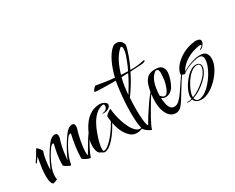

<svg xmlns="http://www.w3.org/2000/svg" viewBox="-104 -1156 1958 1602"><g transform="rotate(-30 874.5 -354.5)"><path d="M51 10Q45 10 42 6Q32 -5 28 -26.5Q24 -48 24 -74Q24 -107 28.5 -142.5Q33 -178 38.5 -207.5Q44 -237 46 -250Q39 -242 33 -232.5Q27 -223 13 -205Q12 -204 10 -204Q8 -204 6.5 -206.5Q5 -209 6 -211Q26 -240 41.5 -266Q57 -292 68 -312Q71 -318 81.5 -308Q92 -298 101.5 -284.5Q111 -271 110 -266Q103 -249 97 -220Q91 -191 87.5 -159Q84 -127 84 -100Q107 -154 135 -204Q163 -254 198 -299Q229 -338 261 -338Q286 -338 286 -309Q286 -297 282 -284Q276 -269 268.5 -239Q261 -209 255.5 -171.5Q250 -134 247 -98Q255 -115 262.5 -131.5Q270 -148 278 -162Q298 -200 320 -235.5Q342 -271 364 -299Q395 -338 427 -338Q452 -338 452 -309Q452 -297 448 -284Q443 -271 436.5 -245.5Q430 -220 424 -189.5Q418 -159 414.5 -130Q411 -101 411 -79Q411 -57 415 -49Q436 -84 468.5 -139.5Q501 -195 549 -254Q554 -260 557 -258Q560 -256 556 -251Q544 -234 533 -218.5Q522 -203 511 -186Q449 -87 426 -19Q423 -16 405.5 -22Q388 -28 372 -38Q356 -48 354 -54Q355 -114 363.5 -171Q372 -228 382 -270Q385 -280 377 -280Q372 -280 363.5 -274.5Q355 -269 346 -256Q331 -236 312.5 -203.5Q294 -171 278.5 -134Q263 -97 257 -63Q254 -40 243 -48Q228 -54 210 -64.5Q192 -75 190 -82Q191 -142 198.5 -185Q206 -228 216 -270Q219 -280 211 -280Q206 -280 197.5 -274.5Q189 -269 180 -256Q163 -233 141.5 -194.5Q120 -156 104.5 -113.5Q89 -71 89 -35Q89 -12 92 -4Q83 -1 71 4.5Q59 10 51 10Z M550 -1Q546 -1 537.5 -5.5Q529 -10 521 -16Q505 -20 496.5 -37.5Q488 -55 486 -79Q484 -103 487 -127Q490 -151 497 -167Q508 -197 524.5 -231Q541 -265 566 -296Q591 -327 626 -347.5Q661 -368 709 -370Q734 -370 754.5 -358.5Q775 -347 775 -332Q775 -319 762.5 -306.5Q750 -294 727 -289Q723 -288 718.5 -287.5Q714 -287 709 -287Q695 -287 695 -290Q695 -293 701 -293Q718 -293 732 -305Q746 -317 746 -335Q746 -353 733 -352Q693 -346 662.5 -317.5Q632 -289 610.5 -250Q589 -211 575 -171Q561 -131 553 -101Q548 -81 544.5 -61Q541 -41 542.5 -27.5Q544 -14 552 -14Q569 -14 592.5 -32Q616 -50 640.5 -78.5Q665 -107 687 -139.5Q709 -172 723 -200Q721 -212 720 -224Q719 -236 718 -248Q718 -252 726.5 -260.5Q735 -269 746 -277Q757 -285 765 -289Q773 -293 772 -288Q773 -263 780 -228.5Q787 -194 799 -157.5Q811 -121 827.5 -90Q844 -59 864 -41Q884 -23 903 -23Q908 -23 912.5 -24.5Q917 -26 921 -27Q925 -29 929 -29Q931 -29 931 -27Q931 -21 923 -19Q892 -5 863 -5Q829 -5 804 -27Q769 -59 751.5 -99Q734 -139 726 -183Q711 -153 690 -121Q669 -89 645 -61.5Q621 -34 596.5 -17.5Q572 -1 550 -1Z M985 33Q982 36 966 27Q950 18 935 5.5Q920 -7 918 -14Q909 -43 905.5 -85Q902 -127 902 -176Q902 -227 905.5 -281Q909 -335 915 -384.5Q921 -434 928 -472Q881 -472 838.5 -472.5Q796 -473 766.5 -474.5Q737 -476 729 -478Q725 -480 731 -491Q737 -502 747 -512.5Q757 -523 766 -521Q792 -516 836 -509Q880 -502 934 -497Q952 -572 982 -634.5Q1012 -697 1051 -730Q1067 -743 1089 -743Q1106 -743 1122 -733.5Q1138 -724 1145 -704Q1150 -702 1150 -691Q1150 -675 1140 -645.5Q1130 -616 1124 -596Q1116 -573 1104.5 -545.5Q1093 -518 1078 -488Q1110 -488 1143 -491Q1176 -494 1208 -502Q1210 -502 1210.5 -502.5Q1211 -503 1212 -503Q1220 -503 1220 -497Q1220 -493 1213 -490Q1198 -482 1173 -481.5Q1148 -481 1125 -479L1072 -476Q1049 -429 1019.5 -380.5Q990 -332 959 -290Q957 -265 956 -237Q955 -209 955 -180Q955 -122 960 -74Q965 -26 975 -14Q988 -38 1014.5 -80Q1041 -122 1073.5 -169Q1106 -216 1138 -254Q1143 -260 1146 -258Q1149 -256 1145 -251Q1134 -237 1123 -219.5Q1112 -202 1100 -183Q1060 -117 1028 -59.5Q996 -2 985 33ZM1056 -489Q1073 -523 1085.5 -554.5Q1098 -586 1108 -615Q1118 -648 1118 -669Q1118 -694 1106 -694Q1101 -694 1096 -689Q1057 -653 1031.5 -601Q1006 -549 990 -492Q1002 -491 1014 -490.5Q1026 -490 1039 -490Q1043 -489 1047 -489Q1051 -489 1056 -489ZM959 -315Q982 -351 1005.5 -392Q1029 -433 1049 -475Q1033 -475 1017 -474.5Q1001 -474 984 -473Q973 -431 967.5 -391Q962 -351 959 -315Z M1228 14Q1194 14 1171 -9Q1148 -32 1136 -70Q1124 -108 1124 -153Q1124 -189 1129 -229.5Q1134 -270 1145.5 -305.5Q1157 -341 1176 -361Q1201 -391 1257 -391Q1304 -391 1321.5 -371Q1339 -351 1339 -320Q1339 -305 1335 -287.5Q1331 -270 1326 -253Q1318 -228 1305.5 -203.5Q1293 -179 1273 -162.5Q1253 -146 1222 -144Q1218 -144 1205.5 -146.5Q1193 -149 1182 -158Q1184 -131 1189 -103.5Q1194 -76 1207 -57.5Q1220 -39 1245 -39Q1269 -39 1292 -60.5Q1315 -82 1334 -109.5Q1353 -137 1365 -155Q1382 -180 1399 -205.5Q1416 -231 1431 -248Q1436 -254 1438 -254Q1444 -254 1437 -245Q1406 -204 1372 -146Q1339 -92 1317 -56.5Q1295 -21 1275 -3.5Q1255 14 1228 14ZM1220 -156Q1232 -156 1242.5 -170Q1253 -184 1261 -204Q1269 -224 1274 -242Q1279 -260 1280 -269Q1281 -283 1283.5 -302Q1286 -321 1286 -337Q1286 -354 1281.5 -366Q1277 -378 1264 -378Q1253 -378 1238.5 -363.5Q1224 -349 1213 -329Q1198 -301 1190.5 -261.5Q1183 -222 1182 -181Q1189 -172 1197.5 -164Q1206 -156 1220 -156Z M1470 23Q1446 23 1427 13Q1408 3 1401 -18Q1379 -12 1356 -12Q1353 -12 1353.5 -15.5Q1354 -19 1357 -19Q1368 -18 1378 -20Q1388 -22 1399 -25Q1398 -29 1397.5 -33.5Q1397 -38 1397 -42Q1397 -59 1403 -78Q1415 -119 1445 -161.5Q1475 -204 1509 -230Q1524 -242 1540.5 -248Q1557 -254 1571 -254Q1590 -254 1602.5 -244Q1615 -234 1615 -214Q1615 -201 1608.5 -184.5Q1602 -168 1588 -147Q1574 -127 1548 -102.5Q1522 -78 1488.5 -56Q1455 -34 1416 -22Q1422 11 1453 11Q1481 11 1517 -13Q1544 -31 1570 -60.5Q1596 -90 1617.5 -124.5Q1639 -159 1651.5 -193.5Q1664 -228 1664 -256Q1664 -274 1655 -285Q1646 -296 1623 -296Q1619 -296 1614.5 -295.5Q1610 -295 1605 -294Q1577 -290 1548.5 -280Q1520 -270 1497 -258.5Q1474 -247 1462 -237Q1461 -232 1453 -232Q1444 -232 1433 -238Q1422 -244 1421 -249Q1427 -287 1458.5 -324.5Q1490 -362 1541.5 -390Q1593 -418 1658 -426Q1660 -427 1663.5 -427Q1667 -427 1670 -427Q1684 -427 1699.5 -421.5Q1715 -416 1715 -399Q1715 -383 1701.5 -365.5Q1688 -348 1672 -342Q1671 -341 1668 -341Q1666 -341 1666 -343.5Q1666 -346 1670 -349Q1674 -351 1680.5 -355.5Q1687 -360 1691 -363Q1694 -368 1694 -371Q1694 -377 1683 -377Q1654 -376 1612.5 -362Q1571 -348 1531 -320Q1491 -292 1467 -248Q1486 -260 1515 -273.5Q1544 -287 1577 -296.5Q1610 -306 1639 -306Q1683 -306 1698.5 -284.5Q1714 -263 1714 -235Q1714 -190 1688.5 -143Q1663 -96 1624 -57Q1585 -18 1542 4Q1507 23 1470 23ZM1416 -30Q1450 -42 1482.5 -64Q1515 -86 1540.5 -109.5Q1566 -133 1579 -151Q1593 -172 1599.5 -188.5Q1606 -205 1606 -217Q1606 -246 1576 -246Q1564 -246 1549 -240Q1534 -234 1518 -221Q1486 -195 1460 -152Q1434 -109 1422 -71Q1414 -47 1416 -30Z"/></g></svg>

Font: Festive
Style: Regular
Weight: 400
Designer: Robert E. Leuschke
Foundry: Robert E. Leuschke
Version: Version 1.101; ttfautohint (v1.8.3)